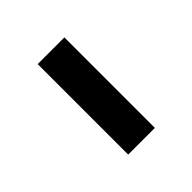

<svg xmlns="http://www.w3.org/2000/svg" viewBox="-2 -444 351 351"><g transform="rotate(45 174.0 -268.5)"><path d="M291 -234H57V-303H291Z"/></g></svg>

Font: Hind Jalandhar
Style: Regular
Weight: 400
Designer: Namrata Goyal
Foundry: Indian Type Foundry
Version: Version 0.702;PS 1.0;hotconv 1.0.81;makeotf.lib2.5.63406